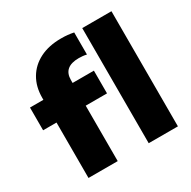

<svg xmlns="http://www.w3.org/2000/svg" viewBox="-178 -993 1163 1167"><g transform="rotate(-30 404.0 -409.0)"><path d="M117 0V-389H23V-548.5H117V-562.5Q117 -640 151 -697.5Q185 -755 247.5 -786.5Q310 -818 395.5 -818Q422 -818 441.8 -816Q461.5 -814 484 -809.5V-654.5Q469.5 -658 456.2 -659.2Q443 -660.5 429.5 -660.5Q322 -660.5 322 -569V-548.5H471.5V-389H322V0ZM539.5 0V-808H744.5V0Z"/></g></svg>

Font: Encode Sans Expanded Expanded ExtraBold
Style: Regular
Weight: 800
Width: 7
Designer: Multiple Designers
Foundry: Impallari Type
Version: Version 3.000; ttfautohint (v1.8.3) -l 8 -r 50 -G 200 -x 14 